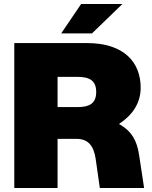

<svg xmlns="http://www.w3.org/2000/svg" viewBox="-20 -934 753 954"><path d="M51 0H266V-244H360C418 -244 445 -210 455 -147L476 0H696L671 -165C661 -230 638 -281 571 -318C636 -360 679 -420 679 -498C679 -623 598 -720 412 -720H51ZM266 -402V-552H366C423 -552 458 -535 458 -477C458 -419 423 -402 366 -402ZM284 -768H437L588 -914H383Z"/></svg>

Font: Aspekta 950
Style: Regular
Weight: 950
Designer: Ivo Dolenc
Version: Version 2.000